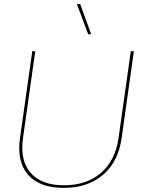

<svg xmlns="http://www.w3.org/2000/svg" viewBox="-20 -911 698 941"><path d="M576.2 -234.9Q559.6 -117.7 484.6 -54Q409.7 9.8 292 9.8Q174.3 9.8 117.9 -54Q61.5 -117.7 78.1 -234.9L138.2 -660.2H152.8L92.8 -234.9Q77.1 -124.5 130.1 -63.7Q183.1 -2.9 293.9 -2.9Q404.3 -2.9 474.9 -63.7Q545.4 -124.5 561 -234.9L621.1 -660.2H636.2ZM356.9 -891.1H373L426.8 -743.2H412.1Z"/></svg>

Font: Human Sans Thin
Style: Italic
Weight: 100
Italic angle: -8°
Designer: Tim Radville
Foundry: Continuum
Version: Version 1.000;FEAKit 1.0